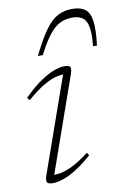

<svg xmlns="http://www.w3.org/2000/svg" viewBox="-82 -745 527 805"><g transform="rotate(-10 182.0 -343.0)"><path d="M56.5 -29.5 202.5 -444 215 -431.5Q196 -433 172.2 -428Q148.5 -423 116.8 -405Q85 -387 41.5 -349.5L32.5 -361Q73 -401.5 106.5 -424Q140 -446.5 165.8 -455.5Q191.5 -464.5 208 -464.5Q230.5 -464.5 234 -455.8Q237.5 -447 230 -425.5L83.5 -9.5L70.5 -23.5Q88.5 -22 111.2 -25.2Q134 -28.5 165.2 -43.2Q196.5 -58 239 -90.5L247 -79Q208 -44.5 176.2 -25Q144.5 -5.5 119.8 2.2Q95 10 77.5 10Q56.5 10 52.5 1.2Q48.5 -7.5 56.5 -29.5ZM277 -659.5Q248.5 -659.5 224.8 -648Q201 -636.5 178 -607.2Q155 -578 128.5 -526H107.5Q141 -594 167.5 -630.5Q194 -667 221.2 -681.2Q248.5 -695.5 282.5 -695.5Q317.5 -695.5 337.2 -681Q357 -666.5 362.2 -629.8Q367.5 -593 359 -526H342.5Q350 -601.5 335 -630.5Q320 -659.5 277 -659.5Z"/></g></svg>

Font: Newsreader ExtraLight
Style: Italic
Weight: 250
Italic angle: -17°
Designer: Hugues Gentile
Foundry: Production Type
Version: Version 1.003